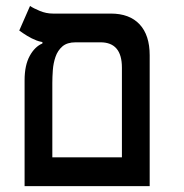

<svg xmlns="http://www.w3.org/2000/svg" viewBox="-20 -632 626 652"><path d="M394 0V-402.3Q394 -488.3 321.3 -488.3H136.7Q120.6 -488.3 104 -494.6Q87.4 -501 72 -510.5Q56.6 -520 45.4 -528.3L82 -611.8Q93.3 -604 115 -595Q136.7 -585.9 159.7 -585.9H356.4Q419.9 -585.9 454.1 -549.3Q488.3 -512.7 488.3 -444.3V0ZM99.6 0V-97.7H463.9V0ZM63.5 0V-359.4Q63.5 -410.2 80.8 -441.9Q98.1 -473.6 124 -484.4V-519.5L236.8 -488.3Q208 -488.3 191.9 -474.4Q175.8 -460.4 168.5 -439Q161.1 -417.5 159.4 -393.8Q157.7 -370.1 157.7 -350.1V0Z"/></svg>

Font: Cascadia Mono
Style: Regular
Weight: 400
Monospace: yes
Designer: Aaron Bell
Foundry: Saja Typeworks
Version: Version 2404.023